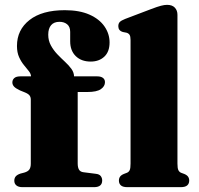

<svg xmlns="http://www.w3.org/2000/svg" viewBox="-20 -772 822 792"><path d="M300.5 -98Q300.5 -81 306 -72Q311.5 -63 324.5 -61.5L375.5 -55Q389.5 -53.5 395.5 -45.8Q401.5 -38 401.5 -27.5Q401.5 0 368 0H72Q56.5 0 47.8 -7Q39 -14 39 -26.5Q39 -37.5 45 -44.5Q51 -51.5 64.5 -56L80 -60Q95.5 -64.5 101.2 -73Q107 -81.5 107 -97V-361.5Q107 -371 102.2 -377.8Q97.5 -384.5 83.5 -390.5L62.5 -399Q44.5 -407.5 37.8 -415Q31 -422.5 31 -432Q31 -443 39 -450Q47 -457 63.5 -457H147L108 -441V-456Q108 -467 99.2 -478.2Q90.5 -489.5 79 -503.2Q67.5 -517 58.8 -536.2Q50 -555.5 50 -582.5Q50 -649 101.8 -689.5Q153.5 -730 247.5 -730Q307.5 -730 348.8 -711.8Q390 -693.5 411 -663Q432 -632.5 432 -597Q432 -558.5 410.2 -538.2Q388.5 -518 354 -518Q315.5 -518 292.5 -540.5Q269.5 -563 269.5 -601.5V-640.5Q269.5 -661.5 257 -671.8Q244.5 -682 225.5 -682Q202.5 -682 190.8 -668.2Q179 -654.5 179 -629Q179 -604.5 189.8 -584.8Q200.5 -565 216.2 -548.5Q232 -532 248 -517.2Q264 -502.5 274.8 -487.5Q285.5 -472.5 285.5 -455.5V-429.5L265 -457H381.5Q396 -457 404.5 -450.8Q413 -444.5 413 -433Q413 -416 396 -404.2Q379 -392.5 340.5 -392.5H300.5ZM712 -711V-97.5Q712 -78.5 715.5 -70.8Q719 -63 726.5 -59.5L740 -54.5Q751 -50 755.8 -43.2Q760.5 -36.5 760.5 -27Q760.5 -14.5 752.2 -7.2Q744 0 725.5 0H505Q487 0 478.8 -7.2Q470.5 -14.5 470.5 -27Q470.5 -36.5 475.2 -43.2Q480 -50 491 -54.5L504 -59.5Q512 -63 515.2 -70.8Q518.5 -78.5 518.5 -97.5V-607Q518.5 -622 514.5 -628.2Q510.5 -634.5 502 -637L487 -640Q477 -643 472.5 -649Q468 -655 468 -664Q468 -675 474 -681.2Q480 -687.5 496.5 -694L604.5 -735Q629.5 -744.5 643.8 -748.2Q658 -752 669 -752Q690.5 -752 701.2 -740.5Q712 -729 712 -711Z"/></svg>

Font: Fraunces ExtraBold
Style: Regular
Weight: 800
Version: Version 1.000;[b76b70a41]